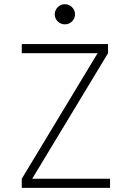

<svg xmlns="http://www.w3.org/2000/svg" viewBox="-20 -906 626 926"><path d="M85 0V-43.9L450.7 -649.4H85V-693.4H501V-649.4L135.3 -43.9H510.7V0ZM293 -788.6Q272.9 -788.6 258.5 -802.7Q244.1 -816.9 244.1 -836.9Q244.1 -856.9 258.5 -871.3Q272.9 -885.7 293 -885.7Q313 -885.7 327.4 -871.3Q341.8 -856.9 341.8 -836.9Q341.8 -816.9 327.4 -802.7Q313 -788.6 293 -788.6Z"/></svg>

Font: Cascadia Code NF ExtraLight
Style: Regular
Weight: 200
Monospace: yes
Designer: Aaron Bell
Foundry: Saja Typeworks
Version: Version 2404.023; ttfautohint (v1.8.4)